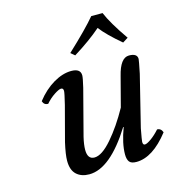

<svg xmlns="http://www.w3.org/2000/svg" viewBox="-100 -730 751 824"><g transform="rotate(-15 275.5 -317.5)"><path d="M391.1 -148.9 389.2 -149.9Q290 8.8 196.8 8.8Q161.6 8.8 140.4 -10.7Q119.1 -30.3 119.1 -71.8Q119.1 -99.1 130.9 -150.9L171.9 -306.2Q184.1 -356 184.1 -365.2Q184.1 -377.9 173.8 -377.9Q164.6 -377.9 143.3 -364Q122.1 -350.1 104 -329.1Q85.9 -329.1 80.1 -347.2Q114.3 -391.1 155.8 -415.5Q197.3 -439.9 235.8 -439.9Q276.9 -439.9 276.9 -409.2Q276.9 -398.4 267.1 -356.9L213.9 -152.8Q206.1 -119.6 206.1 -97.2Q206.1 -55.2 236.8 -55.2Q270 -55.2 315.2 -107.4Q360.4 -159.7 400.9 -232.9L435.1 -363.8Q453.6 -439.9 492.2 -439.9Q528.8 -439.9 528.8 -415Q528.8 -409.2 517.1 -352.1L460.9 -125Q451.2 -73.2 451.2 -66.9Q451.2 -53.2 460 -53.2Q469.2 -53.2 488.8 -67.1Q508.3 -81.1 526.9 -102.1Q544.4 -102.1 550.8 -83Q478.5 9.8 405.8 9.8Q382.8 9.8 374.5 -1.2Q366.2 -12.2 366.2 -34.2Q366.2 -82.5 391.1 -148.9ZM430.2 -645Q450.7 -595.7 506.8 -515.1L482.9 -500Q421.9 -551.3 393.1 -588.9Q343.8 -545.9 270 -500L252 -515.1Q339.8 -597.2 379.9 -645Z"/></g></svg>

Font: Common Serif News
Style: Italic
Weight: 450
Italic angle: -12°
Designer: Philipp H. Poll, Khaled Hosny
Foundry: Stefan Peev, Context Ltd.
Version: Version 1.026